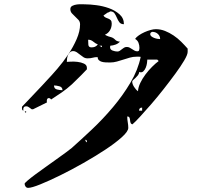

<svg xmlns="http://www.w3.org/2000/svg" viewBox="-20 -828 1040 928"><path d="M887 -577Q887 -564 870.5 -536Q854 -508 828 -472.5Q802 -437 771 -397.5Q740 -358 710 -323.5Q680 -289 656 -263Q632 -237 620 -227Q613 -229 611 -235Q609 -241 608.5 -248Q608 -255 605.5 -260Q603 -265 595 -265Q595 -250 597.5 -237Q600 -224 600 -210Q600 -193 569 -165Q538 -137 489.5 -105Q441 -73 383 -40Q325 -7 271 19.5Q217 46 175 63Q133 80 116 80Q108 80 103.5 73.5Q99 67 99 60Q99 57 113.5 44.5Q128 32 151 15Q174 -2 201.5 -21.5Q229 -41 254 -59Q279 -77 299 -91.5Q319 -106 327 -113Q372 -153 425 -203Q478 -253 526 -310Q574 -367 610.5 -428.5Q647 -490 660 -553Q658 -554 650 -554Q642 -554 640 -554Q623 -554 607.5 -549.5Q592 -545 576.5 -540Q561 -535 545 -530.5Q529 -526 512 -526Q501 -526 490.5 -526.5Q480 -527 471.5 -529.5Q463 -532 457.5 -537.5Q452 -543 452 -552Q438 -552 428 -549Q418 -546 403 -546Q392 -546 383.5 -551.5Q375 -557 367 -563.5Q359 -570 351 -575.5Q343 -581 333 -581Q324 -581 318 -575Q312 -569 308.5 -561Q305 -553 304 -544Q303 -535 303 -529Q306 -529 321.5 -530Q337 -531 354.5 -529Q372 -527 386 -520.5Q400 -514 400 -500V-493Q385 -478 372 -464Q360 -452 347.5 -440Q335 -428 327 -420Q304 -399 278 -381Q252 -363 227 -347Q224 -352 220 -353Q219 -354 217 -354Q209 -354 207 -346.5Q205 -339 207 -333L140 -300H133Q132 -301 123.5 -307Q115 -313 113 -313Q113 -314 110 -314Q107 -314 106 -314Q90 -314 93 -293Q88 -295 87 -298.5Q86 -302 86 -307Q86 -311 87 -313Q94 -320 111 -338Q128 -356 147 -376Q166 -396 183 -414Q200 -432 207 -440Q229 -463 257 -495.5Q285 -528 309.5 -564.5Q334 -601 350.5 -639Q367 -677 367 -710Q367 -723 359.5 -731.5Q352 -740 343.5 -747.5Q335 -755 327.5 -763.5Q320 -772 320 -784Q320 -795 330 -800Q340 -805 352.5 -806.5Q365 -808 377 -807.5Q389 -807 393 -807Q414 -807 445.5 -803Q477 -799 506.5 -788.5Q536 -778 557.5 -759Q579 -740 579 -711Q564 -711 557 -720.5Q550 -730 545 -742Q540 -754 533.5 -763.5Q527 -773 513 -773Q511 -771 508 -770Q506 -769 504 -768Q502 -767 500 -767Q498 -765 490 -760Q482 -755 480 -753Q484 -746 491 -743Q498 -740 504.5 -737.5Q511 -735 515.5 -730Q520 -725 520 -714Q520 -696 511.5 -681.5Q503 -667 487 -660Q498 -654 504.5 -652Q511 -650 516.5 -648.5Q522 -647 527 -644Q532 -641 540 -633Q542 -631 549.5 -628.5Q557 -626 560 -627Q551 -617 538.5 -612.5Q526 -608 513 -607Q512 -605 512 -600Q512 -588 524.5 -583.5Q537 -579 547 -579Q554 -579 559 -582.5Q564 -586 569 -590Q574 -594 579.5 -597.5Q585 -601 593 -601Q601 -601 607 -597.5Q613 -594 618.5 -590.5Q624 -587 630 -583.5Q636 -580 643 -580Q651 -580 652.5 -585.5Q654 -591 654 -596Q654 -609 649.5 -621Q645 -633 633 -640Q639 -649 651.5 -657.5Q664 -666 678.5 -672.5Q693 -679 707.5 -683Q722 -687 733 -687Q756 -687 777.5 -678.5Q799 -670 819 -656.5Q839 -643 856 -626Q873 -609 887 -593ZM754 -639Q754 -654 743 -664Q732 -674 717 -674Q714 -674 713 -673Q708 -671 707 -667Q706 -666 706 -663Q706 -657 711.5 -652.5Q717 -648 724.5 -645Q732 -642 740 -640.5Q748 -639 754 -639ZM453 -613Q441 -618 430.5 -627Q420 -636 406 -636Q406 -625 407 -612Q408 -599 422 -599Q432 -599 439 -602Q446 -605 453 -613ZM473 -607H460L473 -600ZM740 -540H692Q692 -535 690.5 -523.5Q689 -512 684.5 -501Q680 -490 672.5 -483Q665 -476 653 -480Q652 -471 646.5 -464Q641 -457 635 -451.5Q629 -446 624 -441.5Q619 -437 619 -434Q619 -422 628 -408Q637 -394 647 -387Q648 -406 658 -427Q668 -448 683 -468Q698 -488 715 -505Q732 -522 747 -533ZM282 -392Q282 -407 267 -411Q252 -415 241 -415Q241 -399 255.5 -395.5Q270 -392 282 -392ZM667 -308Q652 -308 652 -293H667ZM107 -287Q106 -284 103.5 -284Q101 -284 100 -287Q99 -290 103 -290Q107 -290 107 -287ZM400 -147Q399 -151 393 -153V-147Q397 -141 400 -140Z"/></svg>

Font: Genkaimincho
Style: Regular
Weight: 800
Designer: Dr. Ken Lunde (project architect, glyph set definition & overall production); Masataka HATTORI \u670D \u90E8 \u6B63 \u8C
Foundry: Adobe Systems Incorporated
Version: Version 1.00